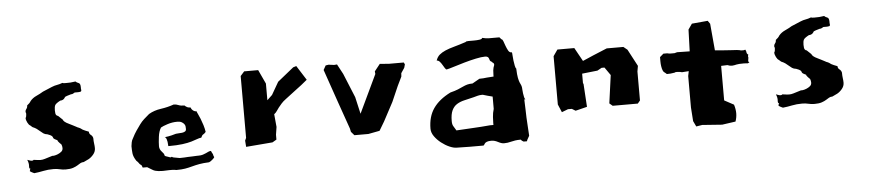

<svg xmlns="http://www.w3.org/2000/svg" viewBox="-34 -609 3592 792"><g transform="rotate(-5 1761.5 -213.5)"><path d="M341 -163Q339 -172 332 -177Q325 -182 325 -191Q316 -194 311 -196.5Q306 -199 302.5 -200.5Q299 -202 295.5 -205Q292 -208 285 -211Q283 -211 273.5 -216.5Q264 -222 261 -223L247 -230Q234 -236 228.5 -241Q223 -246 222 -250L204 -267Q200 -267 196.5 -271.5Q193 -276 193 -291Q193 -305 196.5 -312Q200 -319 219 -329H221Q224 -329 229 -331Q234 -333 238 -339Q238 -341 241 -343Q244 -345 265 -351Q270 -351 273 -352.5Q276 -354 281 -357H295Q298 -357 301 -357.5Q304 -358 308 -359Q307 -359 307 -360Q308 -360 308 -361Q308 -362 309 -362Q309 -365 308.5 -367Q308 -369 308 -371V-377Q308 -392 300.5 -394.5Q293 -397 288 -402Q276 -400 267.5 -399.5Q259 -399 247 -399Q240 -399 237.5 -399.5Q235 -400 234 -401Q221 -396 211 -394.5Q201 -393 189 -388L151 -372Q138 -364 122.5 -357Q107 -350 97 -338Q92 -329 81 -321Q81 -312 76.5 -307Q72 -302 72 -295Q72 -293 73 -292Q74 -291 74 -286Q74 -282 73 -277Q72 -272 70 -270Q70 -261 75.5 -250.5Q81 -240 86 -238L95 -230Q105 -226 112 -221Q119 -216 125 -210.5Q131 -205 137.5 -200.5Q144 -196 154 -195Q168 -190 171.5 -186.5Q175 -183 175.5 -180.5Q176 -178 178 -175.5Q180 -173 193 -167Q193 -163 200 -156L208 -148Q211 -140 211 -133Q211 -124 204.5 -118.5Q198 -113 189.5 -109.5Q181 -106 174 -105Q167 -104 167 -105Q144 -98 134.5 -95Q125 -92 116 -92Q109 -92 88 -95Q86 -92 81 -92Q76 -92 68.5 -95Q61 -98 62 -97Q68 -83 67 -71.5Q66 -60 71 -60H72Q71 -59 70 -57Q69 -55 69 -52Q69 -52 70 -52Q68 -51 68 -51Q68 -49 76.5 -44.5Q85 -40 86 -40Q105 -42 124 -46Q143 -50 166 -50Q180 -50 192 -47Q204 -44 217 -44Q236 -44 247.5 -48Q259 -52 266 -56.5Q273 -61 279 -64.5Q285 -68 293 -68L314 -78Q325 -84 334.5 -95.5Q344 -107 344 -121Q344 -130 342.5 -140Q341 -150 341 -163Z M831 -44 828 -48Q828 -53 825 -57.5Q822 -62 820 -68Q814 -68 809 -65.5Q804 -63 798.5 -60.5Q793 -58 785.5 -55.5Q778 -53 767 -53H762Q750 -52 741 -52Q732 -52 724 -51.5Q716 -51 708 -50.5Q700 -50 689 -50Q670 -53 664.5 -54.5Q659 -56 659 -56Q659 -56 660 -56Q661 -56 657 -58Q656 -57 655 -57Q654 -57 653.5 -56.5Q653 -56 651 -56Q640 -60 633.5 -62Q627 -64 627 -69Q627 -73 617.5 -83Q608 -93 608 -106Q608 -121 611 -144.5Q614 -168 623 -182Q631 -187 651 -193.5Q671 -200 691 -200Q703 -200 709.5 -196.5Q716 -193 720 -188Q724 -183 724.5 -177.5Q725 -172 725 -167Q725 -160 720 -157Q715 -154 708 -153Q701 -152 694 -152Q687 -152 682 -151Q662 -145 649.5 -143Q637 -141 635 -141Q640 -139 642 -133Q644 -127 645 -120.5Q646 -114 646 -108.5Q646 -103 647 -103Q682 -103 705 -106Q728 -109 743 -113.5Q758 -118 767 -121.5Q776 -125 785 -126Q789 -136 794 -138.5Q799 -141 805 -148Q803 -162 798.5 -176.5Q794 -191 789 -203.5Q784 -216 779.5 -225Q775 -234 775 -236Q768 -236 763.5 -239Q759 -242 756.5 -245Q754 -248 753 -251Q752 -254 751 -254Q740 -254 734 -259Q730 -261 728 -264Q712 -264 703 -268Q694 -272 683 -272Q658 -263 629.5 -259Q601 -255 579 -242Q567 -232 557 -223Q547 -214 539 -203Q531 -192 522 -179Q513 -166 504 -148Q499 -140 497.5 -132Q496 -124 495 -116Q495 -101 496.5 -86.5Q498 -72 510 -54Q515 -50 518.5 -45Q522 -40 522 -40L528 -35Q530 -35 531.5 -29.5Q533 -24 534 -24H552Q564 -17 571 -12.5Q578 -8 584 -6.5Q590 -5 597 -4Q604 -3 615 -3Q621 -3 627.5 -3.5Q634 -4 641 -4Q647 -4 654 -4Q661 -4 671 -2Q693 -2 707.5 -4.5Q722 -7 736.5 -11Q751 -15 767.5 -18Q784 -21 808 -22Q814 -24 822.5 -31.5Q831 -39 831 -41Q831 -44 826 -44Z M1239 -326 1201 -386 1188 -382 1121 -328 1091 -276 1070 -256V-325L1043 -383H985L969 -365V-109L964 -98L966 -72L1076 -81L1093 -91V-111L1098 -143L1093 -196Q1100 -201 1104.5 -208Q1109 -215 1114.5 -222Q1120 -229 1127.5 -237.5Q1135 -246 1146 -254L1192 -289Q1203 -297 1214.5 -306Q1226 -315 1239 -326Z M1648 -354 1644 -362H1582L1545 -365L1522 -336L1523 -325L1448 -167L1432 -237L1391 -337L1369 -378L1357 -377L1334 -380L1322 -378L1312 -360L1359 -224L1399 -110L1402 -96L1415 -81H1473L1520 -90L1542 -127L1583 -204L1611 -268L1629 -305L1630 -319L1644 -340Z M1780 -358Q1787 -358 1792.5 -352Q1798 -346 1802.5 -338Q1807 -330 1811 -324Q1815 -318 1818 -318Q1828 -320 1848.5 -326.5Q1869 -333 1893.5 -340Q1918 -347 1941.5 -352Q1965 -357 1980 -357Q1988 -357 1991.5 -354Q1995 -351 1996 -347Q1997 -343 1998.5 -339.5Q2000 -336 2005 -334Q2007 -331 2011 -328.5Q2015 -326 2015 -320Q2010 -308 2009 -297.5Q2008 -287 2008 -278V-272L1979 -270Q1972 -269 1965 -268.5Q1958 -268 1949 -268L1919 -251Q1906 -251 1897 -248.5Q1888 -246 1878.5 -241.5Q1869 -237 1857 -232Q1845 -227 1825 -222Q1777 -198 1753.5 -164Q1730 -130 1730 -80Q1730 -64 1741 -48.5Q1752 -33 1768 -20.5Q1784 -8 1801 -0.5Q1818 7 1831 7Q1846 7 1859 7.5Q1872 8 1885 8H1940H1941Q1943 8 1944.5 5.5Q1946 3 1948.5 -0.5Q1951 -4 1957.5 -6.5Q1964 -9 1976 -9Q1989 -9 2003 -1.5Q2017 6 2027 6Q2035 6 2042 5Q2049 4 2056.5 2Q2064 0 2074 -1.5Q2084 -3 2097 -3Q2100 2 2108 6H2122Q2123 1 2126 -3.5Q2129 -8 2133 -16Q2132 -39 2130.5 -57Q2129 -75 2128.5 -91.5Q2128 -108 2127.5 -126Q2127 -144 2126 -167H2129Q2130 -168 2131 -168Q2128 -168 2126 -176Q2124 -184 2123 -192.5Q2122 -201 2121.5 -208.5Q2121 -216 2121 -216Q2120 -224 2117.5 -228.5Q2115 -233 2112.5 -239.5Q2110 -246 2107.5 -258Q2105 -270 2104 -297Q2101 -299 2099 -309Q2097 -319 2095.5 -330.5Q2094 -342 2093.5 -352.5Q2093 -363 2092 -365H2090Q2082 -365 2077 -374Q2072 -383 2068 -394Q2064 -405 2061 -413.5Q2058 -422 2054 -422Q2052 -424 2050 -426.5Q2048 -429 2046 -431H2030Q2020 -431 2013.5 -431Q2007 -431 2001.5 -431Q1996 -431 1990 -432Q1984 -433 1975 -435Q1974 -430 1963.5 -428.5Q1953 -427 1940.5 -427Q1928 -427 1917.5 -427Q1907 -427 1906 -424Q1879 -415 1857 -409Q1835 -403 1820 -396.5Q1805 -390 1795 -381.5Q1785 -373 1780 -358ZM1997 -190V-139Q1992 -123 1991 -106Q1990 -89 1990 -81V-73H1976Q1956 -71 1939 -70Q1922 -69 1906 -68L1836 -64Q1829 -76 1824.5 -83Q1820 -90 1820 -104Q1820 -132 1827.5 -148Q1835 -164 1848.5 -172.5Q1862 -181 1880 -185Q1898 -189 1918 -194Q1928 -197 1936.5 -199Q1945 -201 1953 -201H1957Q1967 -198 1977.5 -195Q1988 -192 1997 -190Z M2568 -334 2552 -347H2483L2425 -323L2402 -313L2381 -304L2350 -360H2280L2262 -334V-309V-134L2276 -101L2302 -111H2318L2333 -102L2381 -114L2375 -210L2373 -212V-252L2437 -259L2455 -269H2467L2490 -236L2474 -120L2487 -109H2591L2601 -121V-241L2605 -264Z M2947 -234 2973 -235Q2978 -233 2982 -232Q2986 -231 2993 -231Q2997 -231 3001.5 -232Q3006 -233 3010.5 -234Q3015 -235 3022.5 -235.5Q3030 -236 3042 -236Q3046 -236 3049.5 -235.5Q3053 -235 3055 -235Q3056 -235 3057.5 -235Q3059 -235 3065 -239Q3060 -239 3060 -246Q3060 -247 3061 -252Q3062 -257 3062 -259Q3061 -259 3061 -264Q3061 -268 3063 -270Q3056 -275 3056 -280.5Q3056 -286 3052 -292Q3046 -290 3043 -290Q3036 -290 3033.5 -290.5Q3031 -291 3028 -292Q3025 -293 3017.5 -293.5Q3010 -294 2993 -295Q2981 -296 2964 -297Q2947 -298 2927 -300L2917 -411L2908 -424L2842 -418L2826 -395L2823 -305Q2809 -305 2796 -305.5Q2783 -306 2771 -306Q2761 -303 2760 -303Q2751 -303 2744 -303Q2737 -303 2730 -305H2714L2699 -292Q2699 -284 2699 -274Q2699 -264 2700.5 -254Q2702 -244 2705 -236.5Q2708 -229 2713 -227L2721 -220Q2731 -220 2736 -220.5Q2741 -221 2754 -223Q2755 -225 2763 -225Q2769 -225 2775.5 -224Q2782 -223 2784 -222Q2787 -222 2790.5 -222.5Q2794 -223 2798 -223L2812 -224L2808 -204V-74L2812 -17L2823 6L2848 2L2930 8L2986 0Q2992 -17 2992 -34Q2992 -51 2986 -70L2947 -91Z M3441 -163Q3439 -172 3432 -177Q3425 -182 3425 -191Q3416 -194 3411 -196.5Q3406 -199 3402.5 -200.5Q3399 -202 3395.5 -205Q3392 -208 3385 -211Q3383 -211 3373.5 -216.5Q3364 -222 3361 -223L3347 -230Q3334 -236 3328.5 -241Q3323 -246 3322 -250L3304 -267Q3300 -267 3296.5 -271.5Q3293 -276 3293 -291Q3293 -305 3296.5 -312Q3300 -319 3319 -329H3321Q3324 -329 3329 -331Q3334 -333 3338 -339Q3338 -341 3341 -343Q3344 -345 3365 -351Q3370 -351 3373 -352.5Q3376 -354 3381 -357H3395Q3398 -357 3401 -357.5Q3404 -358 3408 -359Q3407 -359 3407 -360Q3408 -360 3408 -361Q3408 -362 3409 -362Q3409 -365 3408.5 -367Q3408 -369 3408 -371V-377Q3408 -392 3400.5 -394.5Q3393 -397 3388 -402Q3376 -400 3367.5 -399.5Q3359 -399 3347 -399Q3340 -399 3337.5 -399.5Q3335 -400 3334 -401Q3321 -396 3311 -394.5Q3301 -393 3289 -388L3251 -372Q3238 -364 3222.5 -357Q3207 -350 3197 -338Q3192 -329 3181 -321Q3181 -312 3176.5 -307Q3172 -302 3172 -295Q3172 -293 3173 -292Q3174 -291 3174 -286Q3174 -282 3173 -277Q3172 -272 3170 -270Q3170 -261 3175.5 -250.5Q3181 -240 3186 -238L3195 -230Q3205 -226 3212 -221Q3219 -216 3225 -210.5Q3231 -205 3237.5 -200.5Q3244 -196 3254 -195Q3268 -190 3271.5 -186.5Q3275 -183 3275.5 -180.5Q3276 -178 3278 -175.5Q3280 -173 3293 -167Q3293 -163 3300 -156L3308 -148Q3311 -140 3311 -133Q3311 -124 3304.5 -118.5Q3298 -113 3289.5 -109.5Q3281 -106 3274 -105Q3267 -104 3267 -105Q3244 -98 3234.5 -95Q3225 -92 3216 -92Q3209 -92 3188 -95Q3186 -92 3181 -92Q3176 -92 3168.5 -95Q3161 -98 3162 -97Q3168 -83 3167 -71.5Q3166 -60 3171 -60H3172Q3171 -59 3170 -57Q3169 -55 3169 -52Q3169 -52 3170 -52Q3168 -51 3168 -51Q3168 -49 3176.5 -44.5Q3185 -40 3186 -40Q3205 -42 3224 -46Q3243 -50 3266 -50Q3280 -50 3292 -47Q3304 -44 3317 -44Q3336 -44 3347.5 -48Q3359 -52 3366 -56.5Q3373 -61 3379 -64.5Q3385 -68 3393 -68L3414 -78Q3425 -84 3434.5 -95.5Q3444 -107 3444 -121Q3444 -130 3442.5 -140Q3441 -150 3441 -163Z"/></g></svg>

Font: Dokdo
Style: Regular
Weight: 400
Version: Version 2.00